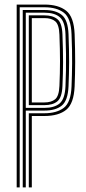

<svg xmlns="http://www.w3.org/2000/svg" viewBox="-20 -820 376 840"><path d="M53 0V-800H174.5Q235.5 -800 269.5 -773.1Q303.5 -746.2 306.5 -670.8Q309 -601 308.9 -549Q308.8 -497 306.5 -442Q303.2 -367 269.9 -339.8Q236.5 -312.5 173.8 -312.5H119.2V0H106V-324.5H173.8Q227.8 -324.5 259 -348.1Q290.2 -371.8 293 -442.2Q295 -490.5 295.5 -543.1Q296 -595.8 293 -670.2Q290.5 -740.5 259.4 -764.4Q228.2 -788.2 174.5 -788.2H66.2V0ZM79.5 0V-776.2H174.5Q223.8 -776.2 250.6 -754.4Q277.5 -732.5 279.8 -669.8Q282.5 -599.8 282.4 -548.8Q282.2 -497.8 279.8 -442.8Q277.2 -380.2 250.5 -358.2Q223.8 -336.2 173.8 -336.2H92.8V0ZM92.8 -348H173.8Q217.8 -348 241 -367.5Q264.2 -387 266.5 -443.2Q268 -479 268.6 -512.2Q269.2 -545.5 268.8 -583Q268.2 -620.5 266.5 -669.5Q264.8 -724.5 241.9 -744.5Q219 -764.5 174.5 -764.5H92.8ZM106 -360V-752.8H174.5Q211 -752.8 231.2 -736.1Q251.5 -719.5 253.2 -669Q256 -598.2 255.9 -548.6Q255.8 -499 253.2 -443.5Q251.2 -393.8 231.2 -376.9Q211.2 -360 173.8 -360ZM119.2 -371.8H173.8Q204.5 -371.8 221.4 -385.8Q238.2 -399.8 240 -444.5Q242.5 -499.2 242.5 -551.8Q242.5 -604.2 240 -668.2Q238.5 -712.2 222 -726.5Q205.5 -740.8 174.5 -740.8H119.2Z"/></svg>

Font: Big Shoulders Inline Display
Style: Regular
Weight: 400
Designer: Patric King
Foundry: XO Type Co
Version: Version 1.000